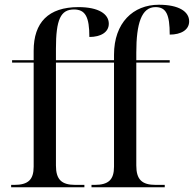

<svg xmlns="http://www.w3.org/2000/svg" viewBox="-20 -790 818 810"><path d="M27 0H336V-10H298C239 -10 216 -33 216 -92V-526H461V-87C461 -32 438 -10 379 -10H366V0H675V-10H637C578 -10 555 -33 555 -92V-526H696V-536H555V-568C555 -691 577 -760 636 -760C681 -760 696 -729 696 -644C744 -644 778 -664 778 -700C778 -741 735 -770 650 -770C542 -770 461 -694 461 -559V-536H216V-585C216 -708 236 -750 292 -750C340 -750 357 -719 357 -634C405 -634 439 -654 439 -690C439 -731 396 -760 311 -760C184 -760 122 -695 122 -576V-536H31V-526H122V-87C122 -32 99 -10 40 -10H27Z"/></svg>

Font: Noto Serif Display
Style: Regular
Weight: 400
Designer: Monotype Design Team
Foundry: Monotype Imaging Inc.
Version: Version 2.009